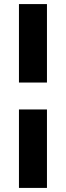

<svg xmlns="http://www.w3.org/2000/svg" viewBox="-20 -820 323 940"><path d="M72.8 -800H209.9V-415.9H72.8ZM72.8 -284.1H209.9V100H72.8Z"/></svg>

Font: AF Albert Sans Medium
Style: Regular
Weight: 500
Designer: Andreas Rasmussen
Foundry: a.Foundry
Version: Version 1.300;Glyphs 3.2 (3231)